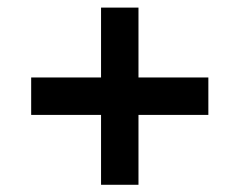

<svg xmlns="http://www.w3.org/2000/svg" viewBox="-20 -607 640 513"><path d="M63.3 -400H536.7V-300H63.3ZM350 -586.7V-113.3H250V-586.7Z"/></svg>

Font: Epunda Slab Light
Style: Regular
Weight: 300
Designer: Simon Atzbach
Foundry: typofactur
Version: Version 1.102